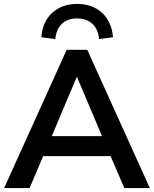

<svg xmlns="http://www.w3.org/2000/svg" viewBox="-20 -959 784 979"><path d="M1 0 320 -705H425L744 0H614L544 -163H200L131 0ZM371 -566 244 -265H500L373 -566ZM262 -760 191 -769Q196 -848 246 -893.5Q296 -939 373 -939Q451 -939 500.5 -893.5Q550 -848 556 -769L485 -760Q481 -810 451 -837.5Q421 -865 373 -865Q324 -865 295.5 -837.5Q267 -810 262 -760Z"/></svg>

Font: Nunito Sans
Style: Bold
Weight: 700
Designer: Vernon Adams
Foundry: Vernon Adams
Version: Version 3.101; ttfautohint (v1.8.4.7-5d5b);gftools[0.9.27]